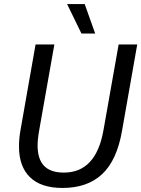

<svg xmlns="http://www.w3.org/2000/svg" viewBox="-20 -920 699 950"><path d="M74 -195Q74 -235 81 -274L156 -700H249L174 -276Q166 -231 166 -200Q166 -133 198 -99.5Q230 -66 296 -66Q455 -66 492 -276L567 -700H659L584 -274Q559 -128 486 -59Q413 10 289 10Q183 10 128.5 -43Q74 -96 74 -195ZM312 -900H399L451 -754H383Z"/></svg>

Font: Sarabun
Style: Italic
Weight: 400
Italic angle: -10°
Designer: Suppakit Chalermlarp | Katatrad Co.,Ltd.
Foundry: Cadson Demak Co.,Ltd.
Version: Version 1.000; ttfautohint (v1.6)